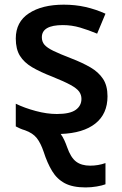

<svg xmlns="http://www.w3.org/2000/svg" viewBox="-20 -571 527 831"><path d="M350.6 240.2Q294.9 240.2 260.7 222.2Q226.6 204.1 205.6 169.4Q184.6 134.8 168.9 85.9Q156.2 48.3 139.2 26.6Q122.1 4.9 87.9 -7.3Q76.2 -10.7 66.7 -14.9Q57.1 -19 48.3 -23.9V-122.1Q86.4 -103.5 134.8 -90.6Q183.1 -77.6 226.1 -77.6Q282.7 -77.6 307.6 -95.5Q332.5 -113.3 332.5 -143.1Q332.5 -160.6 322.5 -174.6Q312.5 -188.5 285.4 -203.4Q258.3 -218.3 206.1 -239.3Q154.3 -259.3 119.1 -280Q84 -300.8 66.2 -329.6Q48.3 -358.4 48.3 -404.3Q48.3 -476.1 105.2 -513.4Q162.1 -550.8 255.9 -550.8Q305.7 -550.8 349.9 -540.8Q394 -530.8 436.5 -511.7L400.4 -425.3Q363.3 -440.9 326.7 -451.7Q290 -462.4 252 -462.4Q161.1 -462.4 161.1 -409.7Q161.1 -390.6 172.4 -377.4Q183.6 -364.3 211.2 -350.8Q238.8 -337.4 288.1 -318.4Q336.4 -299.8 371.6 -279.3Q406.7 -258.8 426 -229.5Q445.3 -200.2 445.3 -154.3Q445.3 -78.1 392.8 -36.4Q340.3 5.4 242.7 8.8Q251.5 21 258.3 35.6Q265.1 50.3 270.5 65.9Q286.1 110.8 309.3 128.4Q332.5 146 370.1 146Q405.3 146 436.5 134.8V226.6Q422.9 231.9 398.7 236.1Q374.5 240.2 350.6 240.2Z"/></svg>

Font: Open Sans SemiBold
Style: Regular
Weight: 600
Designer: Monotype Design Team
Foundry: Monotype Imaging Inc.
Version: Version 3.003; ttfautohint (v1.8.4)